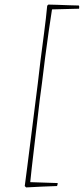

<svg xmlns="http://www.w3.org/2000/svg" viewBox="-20 -694 366 838"><path d="M94 124 88 118 99 34Q110 -57 122 -148Q134 -239 145 -330Q149 -369 156.5 -428Q164 -487 172.5 -551Q181 -615 186 -669L191 -674Q203 -674 230 -673Q257 -672 284.5 -671Q312 -670 324 -670Q327 -665 325 -656L207 -653Q201 -616 193 -560Q185 -504 177 -443Q169 -382 163 -330Q159 -304 153.5 -258.5Q148 -213 142 -160Q136 -107 129.5 -54.5Q123 -2 118.5 39.5Q114 81 112 101L232 105Q232 108 231 111.5Q230 115 229 118Q200 119 163 120.5Q126 122 94 124Z"/></svg>

Font: Labrada Thin
Style: Italic
Weight: 100
Italic angle: -7°
Designer: Mercedes Jáuregui
Foundry: Omnibus-Type Team
Version: Version 1.000; ttfautohint (v1.8.4.7-5d5b)